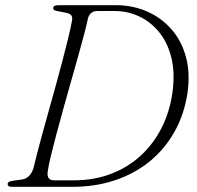

<svg xmlns="http://www.w3.org/2000/svg" viewBox="-20 -720 761 740"><path d="M9.5 -10.5Q9.5 -16 14.5 -19Q19.5 -22 31 -23.5L63.5 -28Q73 -29 81.2 -33.5Q89.5 -38 96.5 -47Q103.5 -56 108.5 -70Q113.5 -92 122.8 -127.5Q132 -163 144 -207Q156 -251 169.8 -299.8Q183.5 -348.5 197 -397.5Q210.5 -446.5 222.2 -491.5Q234 -536.5 243 -573.5Q252 -610.5 256.5 -635Q260.5 -651.5 255.8 -659.5Q251 -667.5 235.5 -670.5L205.5 -676.5Q193.5 -678.5 189.2 -681Q185 -683.5 185 -689Q185 -694.5 190 -697.2Q195 -700 206 -700H426.5Q491.5 -700 546.8 -675.8Q602 -651.5 641 -607Q680 -562.5 696.8 -500Q713.5 -437.5 702.5 -361Q689.5 -276.5 651.2 -209.8Q613 -143 554.8 -96.2Q496.5 -49.5 421.8 -24.8Q347 0 260 0H24Q16 0 12.8 -3Q9.5 -6 9.5 -10.5ZM265.5 -25Q340.5 -25 404.8 -48.8Q469 -72.5 519 -117.2Q569 -162 601.2 -224Q633.5 -286 644.5 -362.5Q655 -438 640.8 -496.5Q626.5 -555 594 -595.2Q561.5 -635.5 517 -656.5Q472.5 -677.5 423 -677.5H354.5Q341 -677.5 332.2 -670.5Q323.5 -663.5 319.5 -651Q314.5 -626.5 304.5 -588.5Q294.5 -550.5 281.2 -503.2Q268 -456 253.2 -404.2Q238.5 -352.5 224.2 -301Q210 -249.5 197.5 -203Q185 -156.5 176 -119.2Q167 -82 164 -59.5Q161.5 -42 167.5 -33.5Q173.5 -25 190 -25Z"/></svg>

Font: Fraunces ExtraLight
Style: Italic
Weight: 250
Italic angle: -16°
Version: Version 1.000;[b76b70a41]